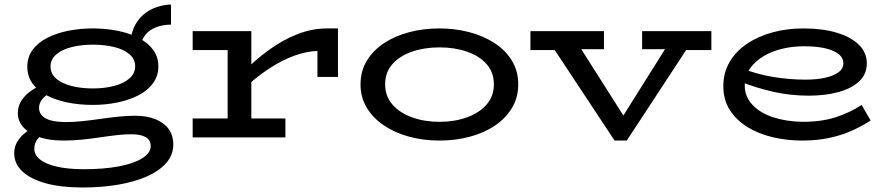

<svg xmlns="http://www.w3.org/2000/svg" viewBox="-20 -609 3936 851"><path d="M346 222Q249 222 181.5 203Q114 184 78.5 150Q43 116 43 71Q43 40 58 16.5Q73 -7 96 -23.5Q119 -40 142 -50L189 -25Q168 -17 150 3Q132 23 132 51Q132 77 157 97.5Q182 118 231.5 129.5Q281 141 352 141Q440 141 506.5 128.5Q573 116 610.5 92.5Q648 69 648 39Q648 11 625.5 -1.5Q603 -14 562 -14Q534 -14 498 -10Q462 -6 422 0Q382 6 341 10Q300 14 262 14Q197 14 152 -2Q107 -18 83 -45.5Q59 -73 59 -107Q59 -140 76.5 -165.5Q94 -191 122 -209.5Q150 -228 182 -240L226 -211Q210 -204 193 -192.5Q176 -181 164.5 -165.5Q153 -150 153 -130Q153 -112 165.5 -97.5Q178 -83 204.5 -75.5Q231 -68 274 -68Q306 -68 345 -72Q384 -76 425 -82Q466 -88 505.5 -92Q545 -96 580 -96Q630 -96 668 -81Q706 -66 727 -38Q748 -10 748 32Q748 77 717.5 112.5Q687 148 632 172.5Q577 197 504 209.5Q431 222 346 222ZM391 -144Q333 -144 280.5 -154.5Q228 -165 187.5 -186Q147 -207 124 -239Q101 -271 101 -314Q101 -356 124.5 -388Q148 -420 189 -441Q230 -462 282 -472.5Q334 -483 391 -483Q449 -483 501.5 -472.5Q554 -462 594.5 -441Q635 -420 658.5 -388.5Q682 -357 682 -315Q682 -273 658.5 -240.5Q635 -208 594.5 -187Q554 -166 501.5 -155Q449 -144 391 -144ZM391 -217Q445 -217 487.5 -228.5Q530 -240 554.5 -262Q579 -284 579 -315Q579 -347 554 -368.5Q529 -390 486.5 -400.5Q444 -411 391 -411Q339 -411 296.5 -400Q254 -389 229 -367.5Q204 -346 204 -314Q204 -282 229 -260.5Q254 -239 296.5 -228Q339 -217 391 -217ZM598 -397 559 -432Q564 -472 580.5 -501Q597 -530 621.5 -549Q646 -568 676 -578Q706 -588 738 -589V-500Q686 -499 649.5 -477Q613 -455 598 -397Z M1052 -208V-283Q1109 -342 1171 -387Q1233 -432 1298 -457.5Q1363 -483 1430 -483H1478V-268H1387V-383Q1339 -382 1284 -362Q1229 -342 1170.5 -303.5Q1112 -265 1052 -208ZM834 0V-84H1245V0ZM989 -24V-471H1094V-24ZM834 -387V-471H1088V-387Z M1928 14Q1857 14 1794 -3Q1731 -20 1682.5 -52.5Q1634 -85 1606 -131Q1578 -177 1578 -235Q1578 -294 1606 -340Q1634 -386 1682.5 -418Q1731 -450 1794 -466.5Q1857 -483 1928 -483Q1997 -483 2060 -466.5Q2123 -450 2172 -418Q2221 -386 2249 -340Q2277 -294 2277 -235Q2277 -177 2249.5 -131Q2222 -85 2174 -52.5Q2126 -20 2062.5 -3Q1999 14 1928 14ZM1928 -69Q1995 -69 2050 -89Q2105 -109 2137 -146Q2169 -183 2169 -235Q2169 -288 2137 -324.5Q2105 -361 2050 -380Q1995 -399 1928 -399Q1861 -399 1806 -380Q1751 -361 1719 -324.5Q1687 -288 1687 -235Q1687 -183 1719 -146Q1751 -109 1806 -89Q1861 -69 1928 -69Z M2704 14 2413 -426H2534L2743 -97L2949 -425H3046L2758 14ZM2331 -387V-471H2657V-391H2492L2474 -387ZM2826 -391V-471H3133V-387H2982L2968 -391Z M3536 14Q3467 14 3404 -1Q3341 -16 3292 -46.5Q3243 -77 3214.5 -122Q3186 -167 3186 -227Q3186 -287 3214 -334.5Q3242 -382 3291 -415Q3340 -448 3404 -465.5Q3468 -483 3540 -483Q3626 -483 3689 -464Q3752 -445 3787 -410.5Q3822 -376 3822 -328Q3822 -279 3786.5 -247Q3751 -215 3693 -200Q3635 -185 3565 -185Q3483 -185 3408 -202Q3333 -219 3262 -247V-308Q3337 -279 3409.5 -267.5Q3482 -256 3551 -256Q3598 -256 3635.5 -264Q3673 -272 3695.5 -288Q3718 -304 3718 -329Q3718 -364 3671.5 -384Q3625 -404 3543 -404Q3494 -404 3447.5 -393Q3401 -382 3363.5 -359.5Q3326 -337 3303.5 -304.5Q3281 -272 3281 -230Q3281 -181 3315 -144.5Q3349 -108 3407.5 -89Q3466 -70 3538 -69Q3621 -69 3684.5 -89.5Q3748 -110 3799 -144L3839 -75Q3801 -50 3755 -29.5Q3709 -9 3654.5 2.5Q3600 14 3536 14Z"/></svg>

Font: BioRhyme SemiExpanded
Style: Regular
Weight: 400
Width: 6
Designer: Aoife Mooney
Foundry: Aoife Mooney Type
Version: Version 1.600;gftools[0.9.33]